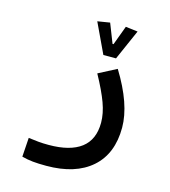

<svg xmlns="http://www.w3.org/2000/svg" viewBox="-110 -593 805 911"><g transform="rotate(15 293.0 -137.5)"><path d="M201.2 230Q162.1 230 135 227.3Q107.9 224.6 80.6 217.3L86.9 123.5Q114.7 127 136 129.2Q157.2 131.3 186.5 131.3Q291.5 131.3 345.7 90.1Q399.9 48.8 399.9 -34.7Q399.9 -79.6 381.1 -131.1Q362.3 -182.6 321.8 -256.3L410.2 -302.2Q502.4 -152.3 502.4 -38.1Q502.4 90.8 423.1 160.4Q343.8 230 201.2 230ZM327.1 -348.1 257.8 -495.1 318.4 -504.9 355.5 -410.2H360.4L395.5 -504.9L455.1 -497.6L389.2 -348.1Z"/></g></svg>

Font: Cascadia Mono PL
Style: Regular
Weight: 400
Monospace: yes
Designer: Aaron Bell
Foundry: Saja Typeworks
Version: Version 2404.023; ttfautohint (v1.8.4)